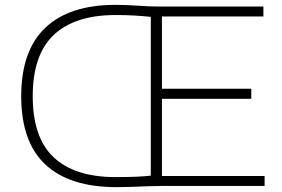

<svg xmlns="http://www.w3.org/2000/svg" viewBox="-20 -767 1165 792"><path d="M461 5Q267.5 5 167.5 -88Q67.5 -181 67.5 -370Q67.5 -558.5 167.2 -652.8Q267 -747 456.5 -747Q499.5 -747 548.5 -743.5Q597.5 -740 640 -740H1066.5V-699H648V-401H1016.5V-359.5H648V-41H1071.5V0H649.5Q624.5 0 591.2 1.2Q558 2.5 523.8 3.8Q489.5 5 461 5ZM456.5 -36.5Q554 -36.5 602 -42.5V-697.5Q566.5 -701 533 -703Q499.5 -705 456.5 -705Q288.5 -705 201.8 -623Q115 -541 115 -370Q115 -199 201.8 -117.8Q288.5 -36.5 456.5 -36.5Z"/></svg>

Font: Encode Sans Expanded ExtraLight
Style: Regular
Weight: 200
Width: 7
Designer: Multiple Designers
Foundry: Impallari Type
Version: Version 3.000; ttfautohint (v1.8.3) -l 8 -r 50 -G 200 -x 14 